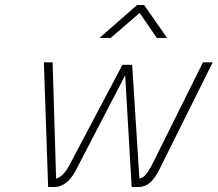

<svg xmlns="http://www.w3.org/2000/svg" viewBox="-20 -750 873 770"><path d="M191 -500 205 -34Q236 -40 267 -104L471 -490H510L539 -34Q553 -36 565.5 -51Q578 -66 590 -90L794 -500H833L621 -74Q586 0 537 0H508L482 -448L296 -90Q272 -39 248.5 -20Q225 -1 202 0H173L156 -500ZM530 -730H558L650 -598H609L540 -698L424 -598H379Z"/></svg>

Font: Panefresco 1wt
Style: Italic
Weight: 250
Version: Version 1.000